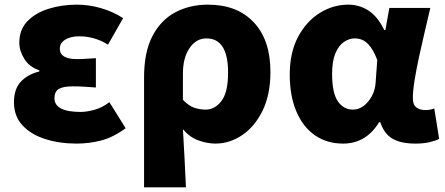

<svg xmlns="http://www.w3.org/2000/svg" viewBox="-20 -603 1910 825"><path d="M309 14Q236 14 174.5 -5.5Q113 -25 76.5 -64.5Q40 -104 40 -163Q40 -220 69 -251.5Q98 -283 149 -296V-301Q106 -315 84.5 -350Q63 -385 63 -419Q63 -476 98 -512Q133 -548 189.5 -565.5Q246 -583 311 -583Q362 -583 414 -568Q466 -553 509 -525L444 -411Q416 -429 384.5 -438Q353 -447 321 -447Q283 -447 260 -432.5Q237 -418 237 -394Q237 -349 311 -349Q329 -349 351 -350.5Q373 -352 392 -353V-227Q367 -229 341.5 -230.5Q316 -232 293 -232Q252 -232 233 -221Q214 -210 214 -181Q214 -122 327 -122Q351 -122 385 -131Q419 -140 450 -164L520 -52Q465 -12 413.5 1Q362 14 309 14Z M599 202V-270Q599 -379 635 -448Q671 -517 733 -550Q795 -583 874 -583Q999 -583 1070.5 -507Q1142 -431 1142 -294Q1142 -196 1108 -127Q1074 -58 1020 -22Q966 14 906 14Q871 14 833 0.5Q795 -13 766 -48Q770 16 773 78Q776 140 779 202ZM864 -132Q903 -132 931.5 -169Q960 -206 960 -291Q960 -438 867 -438Q823 -438 794.5 -396.5Q766 -355 766 -287V-174Q791 -148 815 -140Q839 -132 864 -132Z M1454 14Q1385 14 1333.5 -21.5Q1282 -57 1253.5 -124Q1225 -191 1225 -283Q1225 -377 1260.5 -444Q1296 -511 1353.5 -547Q1411 -583 1477 -583Q1524 -583 1563.5 -557.5Q1603 -532 1631 -474H1636L1653 -569H1829Q1818 -521 1805 -466.5Q1792 -412 1780.5 -358.5Q1769 -305 1761.5 -259Q1754 -213 1754 -182Q1754 -152 1769.5 -141Q1785 -130 1809 -130Q1828 -130 1846 -137L1867 -6Q1851 2 1825.5 8Q1800 14 1765 14Q1704 14 1667.5 -6.5Q1631 -27 1614 -78H1609Q1553 14 1454 14ZM1497 -132Q1521 -132 1542 -147.5Q1563 -163 1577.5 -189.5Q1592 -216 1594 -248L1601 -345Q1585 -389 1562 -413.5Q1539 -438 1504 -438Q1480 -438 1457.5 -422.5Q1435 -407 1421 -373.5Q1407 -340 1407 -285Q1407 -204 1431.5 -168Q1456 -132 1497 -132Z"/></svg>

Font: Source Han Sans TC Heavy
Style: Regular
Weight: 900
Designer: Ryoko NISHIZUKA Ë•øÂ°öÊ∂ºÂ≠ê (kana, bopomofo & ideographs); Paul D. Hunt (Latin, Greek & Cyrillic); Sandoll Communicatio
Foundry: Adobe
Version: Version 2.004;hotconv 1.0.118;makeotfexe 2.5.65603